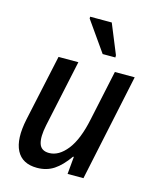

<svg xmlns="http://www.w3.org/2000/svg" viewBox="-116 -846 752 935"><g transform="rotate(15 259.5 -379.0)"><path d="M161 10Q86 10 57.5 -45.5Q29 -101 51 -205L123 -539H223L151 -202Q138 -140 148.5 -107.5Q159 -75 199 -75Q248 -75 289.5 -127.5Q331 -180 353 -286L407 -539H507L393 0H313L321 -88H317Q282 -38 245.5 -14Q209 10 161 10ZM327 -608 221 -759V-768H330L391 -619V-608Z"/></g></svg>

Font: Noto Sans SemiCondensed Medium
Style: Italic
Weight: 500
Width: 4
Italic angle: -12°
Designer: Monotype Design Team
Foundry: Monotype Imaging Inc.
Version: Version 2.013; ttfautohint (v1.8.4.7-5d5b)